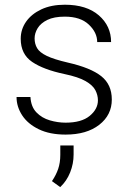

<svg xmlns="http://www.w3.org/2000/svg" viewBox="-20 -558 547 810"><path d="M393.1 -134.8Q393.1 -156.7 382.3 -177.5Q371.6 -198.2 341.1 -215.8Q310.5 -233.4 252 -245.6Q163.6 -264.2 115.5 -296.9Q67.4 -329.6 67.4 -394.5Q67.4 -434.1 90.1 -466.6Q112.8 -499 154.5 -518.6Q196.3 -538.1 253.4 -538.1Q345.2 -538.1 397 -493.2Q448.7 -448.2 448.7 -380.4H390.1Q390.1 -420.9 354.7 -454.3Q319.3 -487.8 253.4 -487.8Q208 -487.8 179.9 -474.1Q151.9 -460.4 138.9 -439.2Q126 -418 126 -396Q126 -373 136.5 -355Q147 -336.9 177.2 -322.3Q207.5 -307.6 266.6 -293.9Q362.8 -272 407.2 -236.6Q451.7 -201.2 451.7 -138.2Q451.7 -72.8 398.7 -31.5Q345.7 9.8 256.8 9.8Q189.9 9.8 143.6 -12.7Q97.2 -35.2 73.5 -71.5Q49.8 -107.9 49.8 -148.9H108.4Q110.8 -107.4 133.8 -83.7Q156.7 -60.1 190.2 -50.3Q223.6 -40.5 256.8 -40.5Q323.7 -40.5 358.4 -69.1Q393.1 -97.7 393.1 -134.8ZM290.5 55.7V94.2Q290.5 132.8 275.9 169.4Q261.2 206.1 233.9 231.4L199.2 206.1Q216.8 180.2 225.6 154.1Q234.4 127.9 234.4 95.2V55.7Z"/></svg>

Font: Vazirmatn RD UI ExtraLight
Style: Regular
Weight: 200
Designer: Saber Rastikerdar
Foundry: Saber Rastikerdar
Version: Version 33.003